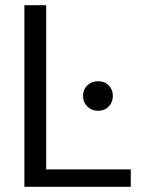

<svg xmlns="http://www.w3.org/2000/svg" viewBox="-20 -720 566 740"><path d="M74 0V-700H158V-67H484V0ZM358 -293Q333 -293 316.5 -309.5Q300 -326 300 -350Q300 -375 316.5 -391Q333 -407 358 -407Q383 -407 399 -391Q415 -375 415 -350Q415 -326 399 -309.5Q383 -293 358 -293Z"/></svg>

Font: DM Sans 18pt
Style: Regular
Weight: 400
Designer: Colophon Foundry, Jonny Pinhorn
Foundry: Colophon Foundry
Version: Version 4.004;gftools[0.9.30]